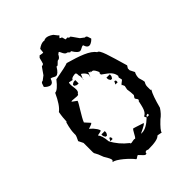

<svg xmlns="http://www.w3.org/2000/svg" viewBox="-257 -1019 1134 1134"><g transform="rotate(-45 310.0 -452.0)"><path d="M530 -712C524 -727 524 -743 510 -743C509 -743 510 -742 509 -742L484 -761C462 -792 452 -808 449 -808C448 -808 448 -808 448 -806C437 -810 436 -813 436 -815V-816C436 -817 421 -814 419 -816C413 -838 413 -840 411 -840H409C407 -840 405 -841 399 -846C399 -846 412 -860 411 -860C409 -860 407 -861 405 -863L387 -886C369 -899 354 -904 343 -904C336 -904 330 -902 326 -899C323 -900 320 -900 317 -900C306 -900 292 -895 274 -882L271 -854C269 -852 251 -856 249 -856C248 -856 247 -857 246 -858C229 -842 237 -857 226 -817C224 -815 224 -813 224 -812V-811C224 -809 223 -806 212 -802C212 -804 212 -804 211 -804C208 -804 199 -789 177 -758L152 -739C151 -739 151 -738 150 -738C136 -738 136 -723 130 -708C134 -702 152 -686 167 -686C178 -686 187 -694 193 -714H195C207 -714 216 -702 228 -702C238 -702 251 -711 269 -741C270 -739 271 -739 273 -739C281 -739 294 -760 301 -760C316 -760 324 -779 328 -786L329 -785C331 -787 335 -788 337 -792C338 -790 339 -790 340 -789L341 -790C345 -783 354 -754 369 -754C377 -754 385 -734 392 -745C410 -715 422 -706 432 -706C444 -706 454 -718 466 -718H468C474 -698 482 -690 493 -690C508 -690 526 -706 530 -712ZM261 -596V-586C275 -577 273 -577 290 -577V-605C273 -605 275 -605 261 -596ZM172 -269C172 -252 172 -255 181 -241H191C200 -255 200 -252 200 -269ZM191 -222 181 -203H200C200 -221 203 -216 191 -222ZM172 -175ZM430 -485C430 -468 430 -471 439 -457H449C458 -471 458 -468 458 -485ZM449 -438 439 -419H458C458 -437 461 -432 449 -438ZM430 -391ZM325 -712C311 -706 274 -698 214 -687C188 -653 167 -636 153 -636C131 -588 110 -556 88 -540C76 -473 85 -466 76 -466C76 -464 62 -424 62 -385V-374C62 -371 57 -358 47 -338L62 -308V-230C62 -214 68 -224 88 -166C106 -137 111 -125 111 -118C111 -110 104 -111 104 -106C129 -106 195 -47 214 -20H219L234 -30H239C257 -10 268 0 270 0H280C280 -10 285 -14 295 -14L305 -10C358 -10 390 -16 401 -30H406L432 -25C432 -34 448 -54 482 -86C498 -97 514 -114 528 -136C542 -189 555 -227 568 -248C565 -248 563 -249 563 -252V-278C563 -287 566 -297 573 -308C573 -313 570 -326 563 -348C563 -363 566 -377 573 -389L558 -419V-434L568 -450C534 -565 518 -630 498 -630C474 -666 409 -688 325 -712ZM280 -616C280 -624 290 -630 310 -632H315C322 -632 324 -627 324 -607C326 -607 327 -601 327 -593C327 -583 326 -571 325 -571C325 -571 324 -572 324 -574L339 -607C354 -599 364 -587 369 -572L364 -552L378 -585L386 -573C388 -590 386 -572 394 -572H400C408 -570 416 -558 425 -536C422 -536 420 -534 420 -531V-521C451 -497 481 -484 487 -444L482 -434L487 -414C487 -408 469 -401 462 -390C465 -390 469 -384 472 -374L467 -349C470 -331 472 -314 472 -298L462 -283V-278L472 -263V-258C472 -255 470 -253 467 -253C457 -209 453 -179 426 -166V-162L432 -151C401 -121 373 -106 350 -106H340C340 -108 396 -130 396 -140L332 -161H331C322 -161 306 -117 295 -110C293 -111 291 -112 288 -112C279 -112 269 -108 262 -108C258 -108 255 -109 255 -114C220 -141 193 -173 174 -210C171 -246 164 -268 154 -276C154 -285 179 -279 186 -290C178 -314 149 -342 144 -342C144 -348 171 -349 178 -360L149 -392C159 -422 213 -499 213 -509L184 -530C185 -532 188 -533 192 -533C202 -533 217 -530 228 -530C237 -530 243 -531 243 -537C252 -542 255 -551 255 -562C255 -575 251 -592 251 -605C251 -611 251 -617 254 -622ZM436 -151C436 -157 439 -161 446 -162H452V-151Z"/></g></svg>

Font: GNUTypewriter
Style: Standard
Weight: 400
Version: Version 001.000